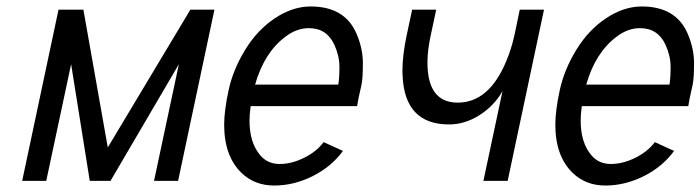

<svg xmlns="http://www.w3.org/2000/svg" viewBox="-20 -554 2145 588"><path d="M47.9 0 159.2 -524.4H235.4L310.1 -102.5L563 -524.4H636.7L525.4 0H451.7L527.8 -357.4L318.4 0H254.9L197.8 -357.4L121.6 0Z M761.2 -294.9H1016.1Q1019.5 -315.9 1019.5 -349.4Q1019.5 -382.8 1003.9 -417Q980.5 -467.8 925.8 -467.8Q888.7 -467.8 854.5 -441.9Q789.1 -393.1 761.2 -294.9ZM747.6 -229Q744.1 -202.6 744.1 -184.6Q744.1 -116.7 777.3 -78.1Q799.8 -51.8 836.4 -51.8Q873 -51.8 911.1 -70.6Q949.2 -89.4 971.2 -118.7L1030.3 -91.8Q995.1 -43.5 937.5 -14.6Q879.9 14.2 819.8 14.2Q759.8 14.2 719.7 -24.4Q666.5 -75.7 666.5 -172.4Q666.5 -214.8 680.2 -278.1Q693.8 -341.3 731.2 -402.1Q768.6 -462.9 822.5 -498.5Q876.5 -534.2 931.2 -534.2Q1034.7 -534.2 1070.8 -453.1Q1091.3 -406.7 1091.3 -360.8Q1091.3 -314.9 1087.2 -294.7Q1083 -274.4 1082 -271.5Q1077.6 -252.9 1075.9 -241.7Q1074.2 -230.5 1073.7 -229Z M1289.1 -362.3Q1289.1 -239.7 1381.8 -239.7Q1478 -239.7 1530.8 -367.7Q1546.4 -404.8 1555.7 -447.3L1571.8 -524.4H1646L1534.7 0H1460.4L1519 -275.4Q1494.6 -231 1449.2 -201.9Q1403.8 -172.9 1355.5 -172.9Q1218.8 -172.9 1212.9 -323.2L1212.4 -335.4Q1212.4 -384.8 1225.6 -446.8L1242.2 -524.4H1315.9L1299.3 -446.8Q1289.6 -402.8 1289.1 -366.2Z M1775.4 -294.9H2030.3Q2033.7 -315.9 2033.7 -349.4Q2033.7 -382.8 2018.1 -417Q1994.6 -467.8 1939.9 -467.8Q1902.8 -467.8 1868.7 -441.9Q1803.2 -393.1 1775.4 -294.9ZM1761.7 -229Q1758.3 -202.6 1758.3 -184.6Q1758.3 -116.7 1791.5 -78.1Q1814 -51.8 1850.6 -51.8Q1887.2 -51.8 1925.3 -70.6Q1963.4 -89.4 1985.4 -118.7L2044.4 -91.8Q2009.3 -43.5 1951.7 -14.6Q1894 14.2 1834 14.2Q1773.9 14.2 1733.9 -24.4Q1680.7 -75.7 1680.7 -172.4Q1680.7 -214.8 1694.3 -278.1Q1708 -341.3 1745.4 -402.1Q1782.7 -462.9 1836.7 -498.5Q1890.6 -534.2 1945.3 -534.2Q2048.8 -534.2 2085 -453.1Q2105.5 -406.7 2105.5 -360.8Q2105.5 -314.9 2101.3 -294.7Q2097.2 -274.4 2096.2 -271.5Q2091.8 -252.9 2090.1 -241.7Q2088.4 -230.5 2087.9 -229Z"/></svg>

Font: Tuffy
Style: Italic
Weight: 400
Italic angle: -12°
Designer: Thatcher Ulrich, Karoly Barta and Michael Everson
Version: Version 001.271